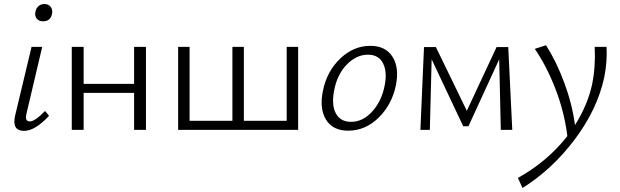

<svg xmlns="http://www.w3.org/2000/svg" viewBox="-20 -646 3082 955"><path d="M194 -540Q174 -540 163 -553Q152 -566 156 -586Q159 -604 171 -615Q183 -626 201 -626Q221 -626 232 -612Q243 -598 239 -578Q232 -540 194 -540ZM100 5Q38 5 55 -70L137 -413H190L112 -82Q102 -42 128 -42Q154 -42 204 -94L224 -70Q154 5 100 5Z M647 -413H706V0H647V-184H396V0H337V-413H396V-229H647Z M1406 -413H1463V0H866V-413H923V-45H1136V-413H1193V-45H1406Z M1712 4Q1635 4 1601.5 -51Q1568 -106 1586 -193Q1605 -290 1671.5 -354Q1738 -418 1822 -418Q1898 -418 1932.5 -363.5Q1967 -309 1949 -221Q1929 -125 1863 -60.5Q1797 4 1712 4ZM1726 -40Q1785 -40 1831.5 -91.5Q1878 -143 1893 -219Q1907 -287 1885.5 -330.5Q1864 -374 1810 -374Q1753 -374 1705 -325Q1657 -276 1642 -196Q1628 -124 1650.5 -82Q1673 -40 1726 -40Z M2528 0H2471L2463 -351L2310 -18H2284L2127 -351L2118 0H2071L2089 -412H2148L2302 -95L2450 -412H2508Z M2997 -413Q3001 -337 2985 -259Q2950 -100 2838 48.5Q2726 197 2579 289L2556 239Q2702 158 2802 31Q2787 -90 2742.5 -204.5Q2698 -319 2640 -403L2696 -421Q2747 -341 2786.5 -235Q2826 -129 2840 -24Q2903 -124 2925 -226Q2943 -313 2938 -413Z"/></svg>

Font: EauTestText Semilight
Style: Italic
Weight: 300
Italic angle: -12°
Designer: Christian Thalmann (Catharsis Fonts)
Version: Version 0.001;PS 000.001;hotconv 1.0.88;makeotf.lib2.5.64775